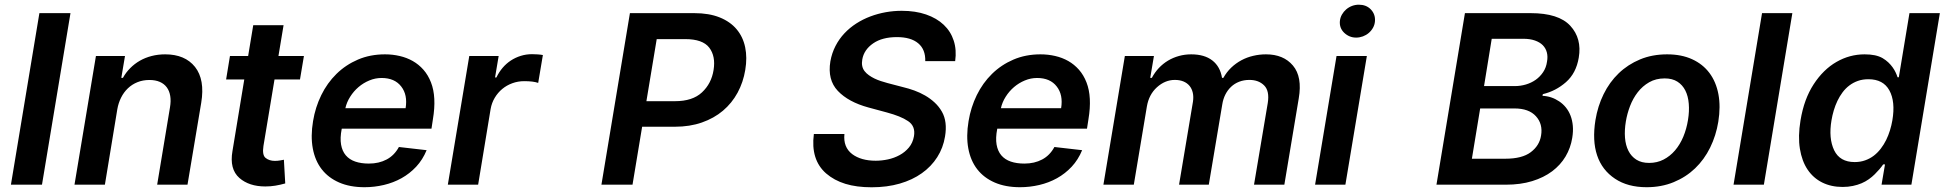

<svg xmlns="http://www.w3.org/2000/svg" viewBox="-20 -783 8244 814"><path d="M278.8 -727.3 158 0H26.3L147 -727.3Z M386.7 -545.5H509.9L494.3 -452.8H501.1Q513.8 -475.9 532 -494.1Q550.1 -512.4 573 -525.6Q595.9 -538.7 622.9 -545.6Q649.9 -552.6 680.4 -552.6Q764.2 -552.6 806.8 -499.3Q849.4 -445.3 833.1 -347.3L774.9 0H646.3L700.6 -327.4Q705.3 -354.8 701.7 -376.2Q698.2 -397.7 687 -412.8Q675.8 -427.9 657.3 -435.9Q638.8 -443.9 613.6 -443.9Q585.6 -443.9 562.5 -434.5Q539.4 -425.1 522 -408.4Q504.6 -391.7 493.3 -369Q481.9 -346.2 477.3 -319.6L424.7 0H295.8Z M954.9 -545.5H1032L1053.6 -676.1H1182.2L1160.5 -545.5H1268.5L1251.8 -446H1143.8L1096.9 -164.1Q1090.9 -125.4 1106.2 -113.3Q1121.8 -100.9 1145.2 -100.9Q1157 -100.9 1167.4 -102.8Q1177.9 -104.8 1183.6 -105.8L1189.3 -5.3Q1168 0.7 1147.5 4.1Q1127.1 7.5 1104.8 7.5Q1036.2 7.5 995 -28.4Q952.1 -66.1 965.6 -142.8L1015.6 -446H938.6Z M1307.2 -269.5Q1316.8 -328.1 1342 -379.6Q1367.2 -431.1 1406.4 -469.6Q1445.7 -508.2 1497.5 -530.4Q1549.4 -552.6 1612.2 -552.6Q1644.5 -552.6 1674.5 -545.6Q1704.5 -538.7 1729.9 -524.3Q1755.3 -509.9 1775.2 -487.4Q1795.1 -464.8 1807.2 -433.6Q1831.3 -372.2 1815.3 -277L1809.3 -237.6H1429L1428.6 -235.8Q1421.2 -197.8 1426 -170.1Q1430.8 -142.4 1446 -124.5Q1461.3 -106.5 1486.2 -98Q1511 -89.5 1543.7 -89.5Q1586.6 -89.5 1619.3 -106.9Q1652 -124.3 1671.2 -159.8L1788.7 -146.3Q1772 -105.8 1744.5 -76.3Q1717 -46.9 1682.2 -27.5Q1647.4 -8.2 1607.2 1.2Q1567.1 10.7 1525.2 10.7Q1463.8 10.7 1418 -9.2Q1372.2 -29.1 1343.9 -65.5Q1315.7 -101.9 1306.1 -153.8Q1296.5 -205.6 1307.2 -269.5ZM1444.2 -324.2H1699.6Q1708.8 -380.7 1681.1 -416.2Q1653.4 -452.4 1597.7 -452.4Q1571 -452.4 1545.8 -441.9Q1520.6 -431.5 1500 -413.9Q1479.4 -396.3 1464.7 -373Q1449.9 -349.8 1444.2 -324.2Z M1969.5 -545.5H2094.1L2078.8 -454.5H2084.5Q2095.2 -476.9 2110.6 -495.2Q2126.1 -513.5 2145.6 -526.3Q2165.1 -539.1 2187.9 -546.2Q2210.6 -553.3 2235.8 -553.3Q2246.8 -553.3 2259.6 -552.4Q2272.4 -551.5 2281.6 -549.7L2261.7 -431.5Q2241.1 -438.9 2202.4 -438.9Q2176.1 -438.9 2152.2 -430.2Q2128.2 -421.5 2109.4 -405.9Q2090.6 -390.3 2077.6 -368.6Q2064.6 -346.9 2060 -320.7L2007.1 0H1878.6Z M2529.8 0 2650.6 -727.3H2923.3Q2986.2 -727.3 3031.1 -709.2Q3076 -691.1 3103 -658.9Q3130 -626.8 3139.2 -582.7Q3148.4 -538.7 3139.6 -486.5Q3131 -434.3 3107.1 -390.1Q3083.1 -345.9 3045.1 -313.7Q3007.1 -281.6 2955.8 -263.7Q2904.5 -245.7 2841.3 -245.7H2702.4L2661.6 0ZM2720.5 -354H2841.6Q2916.2 -354 2956 -391.3Q2996.4 -429 3005.3 -486.5Q3014.6 -544.7 2986.9 -581Q2959.2 -617.2 2884.9 -617.2H2764.2Z M3430.4 -214.8H3560Q3554.3 -159.1 3593 -129.6Q3630.7 -101.6 3692.8 -101.6Q3718 -101.6 3744.5 -107.2Q3771 -112.9 3793.9 -125.4Q3816.8 -137.8 3833.3 -157.5Q3849.8 -177.2 3854.8 -205.3Q3862.2 -247.9 3829.9 -269.5Q3813.6 -280.5 3791.4 -289.4Q3769.2 -298.3 3740.4 -306.1L3661.6 -327.4Q3576.7 -350.5 3532 -397.7Q3487.6 -444.6 3500.4 -522.7Q3506.7 -558.2 3522.2 -588.1Q3537.6 -617.9 3560 -641.7Q3582.4 -665.5 3610.3 -683.4Q3638.1 -701.3 3669.7 -713.2Q3701.3 -725.1 3735.1 -731.2Q3768.8 -737.2 3802.9 -737.2Q3861.2 -737.2 3906.2 -721.6Q3951.3 -706 3981 -677.9Q4010.7 -649.9 4023.4 -610.6Q4036.2 -571.4 4029.5 -523.8H3902.7Q3904.1 -573.2 3872.9 -599.4Q3841.6 -625.7 3782.7 -625.7Q3751.4 -625.7 3726.4 -619.1Q3701.3 -612.6 3681.8 -599.1Q3642.8 -572.1 3635.7 -530.9Q3630.3 -500.7 3645.6 -481.2Q3653.1 -471.6 3663.9 -464Q3674.7 -456.3 3687.5 -450.1Q3700.3 -443.9 3714.5 -439.3Q3728.7 -434.7 3742.9 -430.8L3808.2 -413.7Q3832.4 -408 3856.4 -399.3Q3880.3 -390.6 3902.2 -378Q3924 -365.4 3942.3 -348.5Q3960.6 -331.7 3973.4 -309.3Q3997.2 -267.4 3986.5 -204.2Q3978.7 -156.2 3953.5 -116.7Q3928.3 -77.1 3888.3 -48.7Q3848.4 -20.2 3794.6 -4.6Q3740.8 11 3675.4 11Q3611.5 11 3564.1 -3.6Q3516.7 -18.1 3482.2 -47.9Q3416.2 -105.8 3430.4 -214.8Z M4086.3 -269.5Q4095.9 -328.1 4121.1 -379.6Q4146.3 -431.1 4185.5 -469.6Q4224.8 -508.2 4276.6 -530.4Q4328.5 -552.6 4391.3 -552.6Q4423.7 -552.6 4453.7 -545.6Q4483.7 -538.7 4509.1 -524.3Q4534.4 -509.9 4554.3 -487.4Q4574.2 -464.8 4586.3 -433.6Q4610.4 -372.2 4594.5 -277L4588.4 -237.6H4208.1L4207.7 -235.8Q4200.3 -197.8 4205.1 -170.1Q4209.9 -142.4 4225.1 -124.5Q4240.4 -106.5 4265.3 -98Q4290.1 -89.5 4322.8 -89.5Q4365.8 -89.5 4398.4 -106.9Q4431.1 -124.3 4450.3 -159.8L4567.8 -146.3Q4551.1 -105.8 4523.6 -76.3Q4496.1 -46.9 4461.3 -27.5Q4426.5 -8.2 4386.4 1.2Q4346.2 10.7 4304.3 10.7Q4242.9 10.7 4197.1 -9.2Q4151.3 -29.1 4123 -65.5Q4094.8 -101.9 4085.2 -153.8Q4075.6 -205.6 4086.3 -269.5ZM4223.4 -324.2H4478.7Q4487.9 -380.7 4460.2 -416.2Q4432.5 -452.4 4376.8 -452.4Q4350.1 -452.4 4324.9 -441.9Q4299.7 -431.5 4279.1 -413.9Q4258.5 -396.3 4243.8 -373Q4229 -349.8 4223.4 -324.2Z M4658 0 4748.9 -545.5H4872.2L4856.5 -452.8H4863.3Q4875.7 -476.2 4893.1 -494.7Q4910.5 -513.1 4931.8 -525.9Q4953.1 -538.7 4978 -545.6Q5002.8 -552.6 5030.2 -552.6Q5086.6 -552.6 5119.9 -526.6Q5153.1 -500.7 5160.9 -452.8H5166.5Q5180.4 -477.6 5199.9 -496.3Q5219.5 -514.9 5242.9 -527.5Q5266.3 -540.1 5293 -546.3Q5319.6 -552.6 5347.3 -552.6Q5421.5 -552.6 5461.6 -505Q5501.8 -457.4 5486.2 -366.1L5425.1 0H5296.5L5354.8 -346.2Q5362.9 -397.4 5339.5 -420.8Q5316.1 -444.2 5277 -444.2Q5253.6 -444.2 5233.8 -436.6Q5214.1 -429 5199.4 -415.1Q5184.7 -401.3 5175.1 -382.3Q5165.5 -363.3 5161.9 -340.2L5104.8 0H4978.7L5037.6 -351.6Q5040.8 -372.9 5036.9 -389.9Q5033 -407 5023.1 -419Q5013.1 -431.1 4997.3 -437.7Q4981.5 -444.2 4960.9 -444.2Q4919.4 -444.2 4884.9 -413Q4850.9 -382.1 4842.3 -331.7L4786.9 0Z M5646.3 -545.5H5774.9L5683.9 0H5555.4ZM5660.5 -693.2Q5661.9 -708.5 5669.2 -721.2Q5676.5 -734 5687.5 -743.4Q5698.5 -752.8 5712.4 -758Q5726.2 -763.1 5741.1 -763.1Q5756.4 -763.1 5769.2 -758.2Q5782 -753.2 5791.9 -742.9Q5811.4 -722.3 5809.3 -693.2Q5808.2 -678.3 5801.1 -665.5Q5794 -652.7 5783 -643.3Q5772 -633.9 5758 -628.7Q5744 -623.6 5729.4 -623.6Q5700.3 -623.6 5678.6 -644.2Q5658 -664.4 5660.5 -693.2Z M6190.7 -727.3H6469.1Q6588.1 -727.3 6637.4 -673.7Q6687.1 -619.7 6673.3 -538.7Q6662.3 -472.7 6619 -434.7Q6575.6 -396.7 6521 -383.9L6519.5 -376.8Q6557.9 -375 6590.2 -353.3Q6606.2 -342.7 6618.6 -327.4Q6631 -312.1 6638.5 -292.6Q6646 -273.1 6648.1 -249.5Q6650.2 -225.9 6645.6 -198.2Q6638.8 -155.9 6617.4 -119.7Q6595.9 -83.5 6560.4 -56.8Q6524.9 -30.2 6475.7 -15.1Q6426.5 0 6364.3 0H6070ZM6220.2 -110.1H6361.9Q6433.2 -110.1 6469.8 -137.8Q6506.7 -165.5 6513.5 -208.5Q6521.7 -257.1 6491.8 -290.1Q6462 -323.2 6400.9 -323.2H6255.3ZM6402 -418Q6425.8 -418 6448.9 -424.7Q6471.9 -431.5 6490.6 -444.6Q6509.2 -457.7 6522.2 -477.1Q6535.2 -496.4 6538.7 -521.7Q6542.6 -543 6538 -560.7Q6533.4 -578.5 6520.8 -591.3Q6508.2 -604 6487.4 -611.3Q6466.6 -618.6 6437.9 -618.6H6304.3L6271.7 -418Z M6744 -273.8Q6753.6 -332.7 6778.6 -383.7Q6803.6 -434.7 6842.5 -472.1Q6881.4 -509.6 6933.1 -531.1Q6984.7 -552.6 7047.9 -552.6Q7108.3 -552.6 7153.6 -532Q7198.9 -511.4 7227.1 -473.9Q7255.3 -436.4 7265.3 -383.9Q7275.2 -331.3 7264.9 -267Q7255.3 -208.1 7230.3 -157.3Q7205.3 -106.5 7166.4 -69.2Q7127.5 -32 7075.6 -10.7Q7023.8 10.7 6960.9 10.7Q6881 10.7 6827.1 -25.2Q6772 -61.8 6751.1 -124.3Q6730.1 -186.8 6744 -273.8ZM6971.6 -92.3Q7005.3 -92.3 7032.8 -106.5Q7060.4 -120.7 7081.5 -145.4Q7102.6 -170.1 7116.5 -203.3Q7130.3 -236.5 7136.4 -274.5Q7142.4 -311.1 7139.7 -343.2Q7137.1 -375.4 7125.2 -399.1Q7113.3 -422.9 7091.6 -436.8Q7070 -450.6 7037.6 -450.6Q7000.4 -450.6 6971.9 -434.3Q6943.5 -418 6923.3 -391.9Q6903.1 -365.8 6890.6 -333.1Q6878.2 -300.4 6872.9 -267.8Q6866.8 -231.2 6869.3 -199.2Q6871.8 -167.3 6883.9 -143.5Q6896 -119.7 6917.6 -106Q6939.3 -92.3 6971.6 -92.3Z M7578.8 -727.3 7458.1 0H7329.5L7450.3 -727.3Z M7613.3 -272Q7621.1 -318.9 7634.9 -356.5Q7648.8 -394.2 7669 -425.4Q7709.9 -488.3 7765.8 -520.4Q7821.7 -552.6 7884.9 -552.6Q7909.4 -552.6 7928.3 -548.7Q7947.1 -544.7 7961.3 -536.6Q7975.1 -528.4 7985.6 -518.5Q7996.1 -508.5 8003.7 -497.9Q8011.4 -487.2 8016.5 -476.4Q8021.7 -465.6 8024.9 -455.3H8030.2L8075.3 -727.3H8204.2L8083.5 0H7957L7971.6 -85.9H7963.8Q7957 -76 7948.2 -65.7Q7939.3 -55.4 7927.9 -44Q7916.9 -33 7902.9 -23.1Q7888.8 -13.1 7872.2 -6Q7855.5 1.1 7835.4 5.3Q7815.3 9.6 7791.9 9.6Q7743.6 9.6 7705.6 -9.2Q7667.6 -28.1 7643.5 -63.9Q7619.3 -99.8 7610.8 -152.3Q7602.3 -204.9 7613.3 -272ZM7756 -146Q7780.2 -95.9 7843 -95.9Q7867.2 -95.9 7887.4 -103.2Q7907.7 -110.4 7924.2 -123Q7940.7 -135.7 7953.8 -152.9Q7967 -170.1 7976.6 -189.6Q7986.2 -209.2 7992.7 -230.5Q7999.3 -251.8 8002.8 -272.7Q8016.3 -352.3 7990.1 -399.9Q7964.1 -447.1 7901.3 -447.1Q7876.8 -447.1 7856.7 -440Q7836.6 -432.9 7820.5 -420.6Q7804.3 -408.4 7791.7 -391.5Q7779.1 -374.6 7769.9 -355.3Q7760.7 -335.9 7754.4 -314.8Q7748.2 -293.7 7744.7 -272.7Q7731.9 -196.7 7756 -146Z"/></svg>

Font: Inter P Semi Bold
Style: Italic
Weight: 600
Italic angle: 9.39999°
Designer: Rasmus Andersson
Foundry: rsms
Version: Version 3.018;git-588b23468